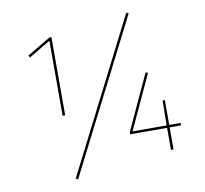

<svg xmlns="http://www.w3.org/2000/svg" viewBox="-86 -832 1057 992"><g transform="rotate(-10 442.0 -336.0)"><path d="M639.1 -738.1 233 61 244.9 66.1 651 -733ZM236.4 -271V-680.9H225.4L102.6 -607.6L109.6 -597L222.8 -664.7V-271ZM816.8 -128.6H757.1V-259H745.3L743.6 -128.6H564.6L695.8 -412.4L684 -417.3L550.1 -127.4V-115.9H743.6V0H757.1V-115.9H816.8Z"/></g></svg>

Font: Fira Sans Hair
Style: Regular
Weight: 100
Designer: bBox Type GmbH & Carrois Corporate GbR & Edenspiekermann AG
Foundry: bBox Type GmbH & Carrois Corporate GbR & Edenspiekermann AG
Version: Version 4.300;PS 004.300;hotconv 1.0.88;makeotf.lib2.5.64775